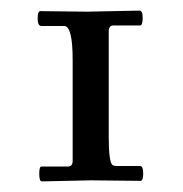

<svg xmlns="http://www.w3.org/2000/svg" viewBox="-20 -690 345 362"><path d="M144 -668 243 -670Q249 -670 249 -656Q249 -642 244 -642H194Q185 -642 185 -631V-432Q185 -385 192 -379Q195 -377 200 -377H244Q250 -377 250 -363Q250 -349 245 -349L151 -350L59 -348Q54 -348 54 -362Q54 -376 58 -376H108Q117 -376 117 -387V-577Q117 -641 101 -641H58Q51 -641 51 -655Q51 -669 56 -669Q56 -669 144 -668Z"/></svg>

Font: Sedan SC
Style: Regular
Weight: 400
Designer: Sebastian Salazar
Foundry: Sebastian Salazar
Version: Version 1.001